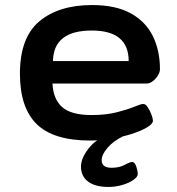

<svg xmlns="http://www.w3.org/2000/svg" viewBox="-20 -550 700 761"><path d="M337 7Q192 7 125.5 -58Q59 -123 59 -258Q59 -401 136 -465.5Q213 -530 345 -530Q439 -530 498.5 -497Q558 -464 586 -406.5Q614 -349 614 -276Q614 -264 606 -251Q598 -238 586 -228.5Q574 -219 562 -219H188Q191 -157 226.5 -125.5Q262 -94 343 -94Q400 -94 443 -105Q486 -116 512.5 -127Q539 -138 548 -138Q557 -138 565.5 -125Q574 -112 580 -96.5Q586 -81 586 -71Q586 -59 562.5 -45Q539 -31 501.5 -19Q464 -7 420.5 0Q377 7 337 7ZM190 -308H490Q490 -429 344 -429Q192 -429 190 -308ZM410 191Q358 191 329.5 170Q301 149 301 110Q301 78 329.5 40.5Q358 3 408 -17L468 -10Q429 9 406 36Q383 63 383 85Q383 115 422 115Q453 115 474 103.5Q495 92 504 92Q514 92 520 109.5Q526 127 526 140Q526 151 509 163Q492 175 465 183Q438 191 410 191Z"/></svg>

Font: Asap Expanded SemiBold
Style: Regular
Weight: 600
Width: 7
Designer: Pablo Cosgaya
Foundry: Omnibus-Type
Version: Version 3.001; ttfautohint (v1.8.4.7-5d5b)